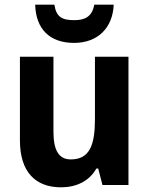

<svg xmlns="http://www.w3.org/2000/svg" viewBox="-20 -789 635 819"><path d="M465 -769H382C373 -717 341 -703 297 -703C245 -703 220 -716 212 -769H130C133 -666 191 -606 296 -606C397 -606 461 -670 465 -769ZM528 -547H385V-282C385 -171 363 -109 282 -109C230 -109 208 -149 208 -228V-547H65V-190C65 -56 131 10 240 10C304 10 360 -15 391 -70H399L417 0H528Z"/></svg>

Font: Noto Sans Thai Looped SemiCondensed
Style: Bold
Weight: 700
Width: 4
Designer: Sasikarn Vongin, Ben Mitchell
Foundry: The Fontpad Ltd
Version: Version 1.001